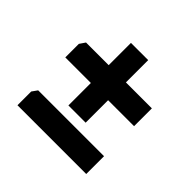

<svg xmlns="http://www.w3.org/2000/svg" viewBox="-122 -706 701 701"><g transform="rotate(45 228.5 -356.0)"><path d="M182 -260V-376H50V-446L65 -468H182V-583H271V-468H405V-376H271V-260ZM50 -129V-200L65 -221H405V-129Z"/></g></svg>

Font: Kreon SemiBold
Style: Regular
Weight: 600
Designer: Julia Petretta
Foundry: Julia Petretta and Eli Heuer
Version: Version 2.002